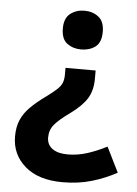

<svg xmlns="http://www.w3.org/2000/svg" viewBox="-53 -586 583 819"><g transform="rotate(5 238.5 -176.5)"><path d="M345 -259Q345 -210 324 -175.5Q303 -141 252 -104Q207 -72 187.5 -48.5Q168 -25 168 7Q168 38 191.5 55Q215 72 257 72Q299 72 340 59Q381 46 424 24L477 131Q428 158 371 175Q314 192 246 192Q142 192 84.5 142Q27 92 27 15Q27 -26 40 -56Q53 -86 79 -112Q105 -138 144 -166Q174 -188 189.5 -202.5Q205 -217 210.5 -231.5Q216 -246 216 -266V-295H345ZM361 -462Q361 -416 336 -397.5Q311 -379 275 -379Q241 -379 215.5 -397.5Q190 -416 190 -462Q190 -506 215.5 -525.5Q241 -545 275 -545Q311 -545 336 -525.5Q361 -506 361 -462Z"/></g></svg>

Font: Noto Sans Ol Chiki
Style: Bold
Weight: 700
Designer: Monotype Design Team, Lewis McGuffie
Foundry: Monotype Imaging Inc.
Version: Version 2.003; ttfautohint (v1.8.4.7-5d5b)